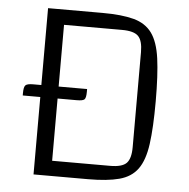

<svg xmlns="http://www.w3.org/2000/svg" viewBox="-48 -672 708 719"><g transform="rotate(5 306.5 -312.5)"><path d="M104 -625H309Q381 -625 426 -613Q471 -601 495 -568Q519 -535 527.5 -473.5Q536 -412 536 -312Q536 -213 527.5 -151.5Q519 -90 495 -57Q471 -24 426 -12Q381 0 309 0H104ZM169 -568V-57H387Q432 -57 448.5 -74Q465 -91 465 -134V-491Q465 -534 448.5 -551Q432 -568 387 -568ZM38 -300Q38 -323 44.5 -329.5Q51 -336 73 -336H276V-326Q276 -303 270 -297Q264 -291 241 -291H38Z"/></g></svg>

Font: Changa ExtraLight ExtraLight
Style: Regular
Weight: 250
Version: Version 3.002; ttfautohint (v1.8.2)